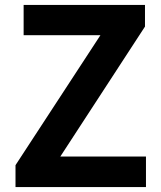

<svg xmlns="http://www.w3.org/2000/svg" viewBox="-20 -760 653 780"><path d="M43 -89 388 -617H76V-740H569V-652L225 -124H573V0H43Z"/></svg>

Font: `nÑOS-|
Style: Bold
Weight: 700
Designer: Ryoko NISHIZUKA ¬âXZm¬º[P (kana & ideographs); Paul D. Hunt (Latin, Greek & Cyrillic); Wenlong ZHANG _ e¬á¬ü¬ô (bopomof
Foundry: Adobe Systems Incorporated
Version: Version 1.00 June 24, 2014, initial release